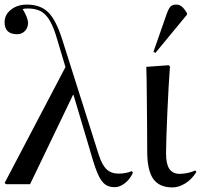

<svg xmlns="http://www.w3.org/2000/svg" viewBox="-20 -802 875 836"><path d="M554 -57 559 -50Q546 -22 524 -4.5Q502 13 479 13Q455 13 438.5 1.5Q422 -10 408.5 -39Q395 -68 380 -120L300 -389H298L111 0H7L0 -5L265 -510L230 -627Q215 -680 198 -710Q181 -740 158.5 -752.5Q136 -765 102 -765Q94 -765 88.5 -764.5Q83 -764 79 -762Q102 -724 102 -702Q102 -681 88.5 -667Q75 -653 55 -653Q0 -653 0 -705Q0 -738 28 -760Q56 -782 97 -782Q156 -782 190 -748.5Q224 -715 251 -630L410 -128Q424 -84 444 -65Q464 -46 496 -46Q529 -46 554 -57Z M731 14Q673 14 647 -23.5Q621 -61 621 -143Q621 -188 620.5 -244Q620 -300 619.5 -355Q619 -410 618.5 -452Q618 -494 617 -511L714 -518L720 -513Q717 -474 714 -420Q711 -366 708.5 -309.5Q706 -253 704.5 -205.5Q703 -158 703 -134Q703 -88 717.5 -66.5Q732 -45 763 -45Q780 -45 799.5 -49.5Q819 -54 830 -60L835 -53Q816 -22 787.5 -4Q759 14 731 14ZM657 -572 648 -576 705 -739Q714 -765 722.5 -773.5Q731 -782 747 -782Q761 -782 771.5 -773.5Q782 -765 794 -745V-738Z"/></svg>

Font: Literata 72pt
Style: Regular
Weight: 400
Designer: Latin by Veronika Burian and Jose Scaglione. Greek by Irene Vlachou. Cyrillic by Vera Evstafieva.
Foundry: TypeTogether
Version: Version 3.002